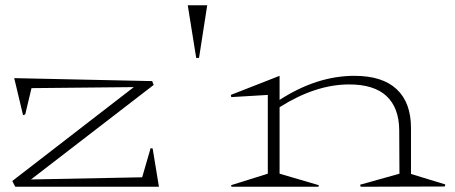

<svg xmlns="http://www.w3.org/2000/svg" viewBox="-20 -712 1736 732"><path d="M26.9 -22 490.2 -379.9 100.1 -376 76.2 -275.9 67.9 -272.9 34.2 -414.1 560.1 -402.8 565.9 -388.2 98.1 -27.8 522 -36.1 554.2 -147 562 -146 585.9 0H38.1Z M770 -691.9 738.8 -491.2H728L695.8 -691.9Z M861.8 -341.8 859.9 -350.1 1045.9 -422.9V-331.1Q1188 -422.9 1331.1 -422.9Q1438 -422.9 1492.4 -371.8Q1546.9 -320.8 1546.9 -224.1V-48.8L1677.7 -8.8L1675.8 -1L1355 0L1353 -7.8L1502.9 -49.8L1502 -216.8Q1501 -301.3 1453.6 -345.7Q1406.2 -390.1 1311 -390.1Q1183.1 -390.1 1045.9 -303.2V-49.8L1195.8 -5.9L1193.8 0H862.8L860.8 -5.9L1001 -49.8V-350.1Z"/></svg>

Font: Halibut Exp Thin
Style: Regular
Weight: 250
Width: 7
Designer: Matteo Maggi
Foundry: Collletttivo
Version: Version 3.080 | FøM Fix